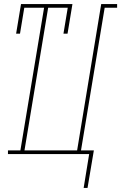

<svg xmlns="http://www.w3.org/2000/svg" viewBox="-20 -755 594 941"><path d="M390 166 417 0H19V-18H80L196 -717H99L78 -590H59L83 -735H335L311 -590H291L312 -717H216L100 -18H358L476 -735H554V-717H493L377 -18H440L409 166Z"/></svg>

Font: Iosevka Slab Thin
Style: Italic
Weight: 100
Italic angle: -9°
Monospace: yes
Designer: Belleve Invis
Foundry: Belleve Invis
Version: Version 11.1.1; ttfautohint (v1.8.3)